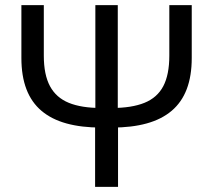

<svg xmlns="http://www.w3.org/2000/svg" viewBox="-20 -725 827 745"><path d="M373 -230Q296 -230 238 -246Q180 -262 141 -295Q102 -328 82.5 -379Q63 -430 63 -500V-705H150V-509Q150 -435 174 -390.5Q198 -346 247 -326Q296 -306 373 -306H414Q491 -306 540.5 -326Q590 -346 613.5 -390.5Q637 -435 637 -509V-705H724V-500Q724 -430 704.5 -379Q685 -328 646 -295Q607 -262 549 -246Q491 -230 414 -230ZM349 0V-264L350 -274V-705H437V-273L438 -264V0Z"/></svg>

Font: TikTok Sans 24pt
Style: Regular
Weight: 400
Version: Version 4.000